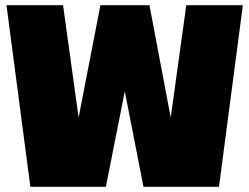

<svg xmlns="http://www.w3.org/2000/svg" viewBox="-20 -720 961 740"><path d="M5 -700H223L283 -267L367 -700H556L638 -267L698 -700H916L824 0H533L460 -373H462L388 0H97Z"/></svg>

Font: Pathway Extreme Condensed Black
Style: Regular
Weight: 900
Width: 3
Version: Version 1.001;gftools[0.9.26]